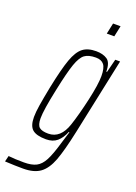

<svg xmlns="http://www.w3.org/2000/svg" viewBox="-214 -751 717 1010"><g transform="rotate(20 144.5 -245.5)"><path d="M-50 191 -42 158Q-8 162 45 162Q88 162 113.5 149Q139 136 157 102Q175 68 195 -1Q197 -10 207 -40L216 -69H212Q197 -32 173.5 -12Q150 8 112 8Q59 8 36 -11.5Q13 -31 13 -81Q13 -108 19.5 -148.5Q26 -189 39 -255Q62 -367 81.5 -421Q101 -475 128.5 -496.5Q156 -518 203 -518Q241 -518 265 -502Q289 -486 289 -435H293L312 -510H339L249 -84Q225 29 203.5 86Q182 143 147.5 168.5Q113 194 52 194Q8 194 -50 191ZM211 -112Q232 -175 252.5 -266Q273 -357 273 -404Q273 -449 258.5 -467.5Q244 -486 213 -486Q172 -486 150.5 -470Q129 -454 112.5 -407Q96 -360 74 -255Q48 -133 48 -87Q48 -49 63 -36.5Q78 -24 113 -24Q182 -24 211 -112ZM223 -624 236 -685H278L265 -624Z"/></g></svg>

Font: Saira Ultra Condensed Thin
Style: Italic
Weight: 100
Width: 1
Italic angle: -12°
Designer: Hector Gatti with collaboration of the Omnibus-Type team
Foundry: Omnibus-Type
Version: Version 1.001; ttfautohint (v1.8)